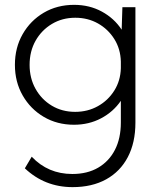

<svg xmlns="http://www.w3.org/2000/svg" viewBox="-20 -518 654 792"><path d="M285.2 -3.4Q215.8 -3.4 160.6 -35.9Q105.5 -68.4 73.5 -124.3Q41.5 -180.2 41.5 -250.5Q41.5 -321.3 73.5 -377.2Q105.5 -433.1 160.6 -465.6Q215.8 -498 285.6 -498Q349.1 -498 400.1 -470.2Q451.2 -442.4 481.9 -395.5L484.9 -488.3H538.6V-12.2Q538.6 70.3 507.3 129.9Q476.1 189.5 418 221.7Q359.9 253.9 279.3 253.9Q164.6 253.9 82.5 176.3L110.8 128.4Q178.2 199.7 278.3 199.7Q340.3 199.7 385 173.6Q429.7 147.5 454.1 100.1Q478.5 52.7 478.5 -12.7V-102.1Q447.3 -56.6 397 -30Q346.7 -3.4 285.2 -3.4ZM290 -56.6Q341.8 -56.6 383.8 -80.1Q425.8 -103.5 451.4 -144.3Q477.1 -185.1 478.5 -236.8V-264.2Q477.1 -316.4 451.4 -357.2Q425.8 -397.9 384 -421.4Q342.3 -444.8 290.5 -444.8Q236.8 -444.8 194.1 -419.2Q151.4 -393.6 126.7 -349.9Q102.1 -306.2 102.1 -250.5Q102.1 -195.3 126.7 -151.4Q151.4 -107.4 193.8 -82Q236.3 -56.6 290 -56.6Z"/></svg>

Font: Kumbh Sans Light
Style: Regular
Weight: 300
Version: Version 1.004